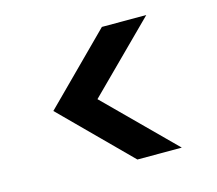

<svg xmlns="http://www.w3.org/2000/svg" viewBox="-74 -595 718 635"><g transform="rotate(-15 285.5 -277.0)"><path d="M475 -50H323L96 -277L323 -504H475L247 -277Z"/></g></svg>

Font: AWOL-DM SemiBold
Style: Regular
Weight: 600
Designer: Colophon Foundry, Jonny Pinhorn, Mikhail Sharanda
Foundry: Colophon Foundry
Version: Version 1.000;Glyphs 3.2.3 (3260)